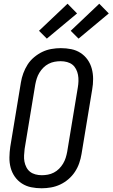

<svg xmlns="http://www.w3.org/2000/svg" viewBox="-20 -1001 603 1029"><path d="M203 8Q174 8 147 2.5Q120 -3 97.5 -17.5Q75 -32 59.5 -54Q44 -76 37 -102.5Q30 -129 30.5 -157.5Q31 -186 35 -214L92 -559Q96 -584 105 -608.5Q114 -633 128 -655Q142 -677 163 -694.5Q184 -712 207 -723Q230 -734 255.5 -738.5Q281 -743 306 -743Q335 -743 362 -737.5Q389 -732 411.5 -717.5Q434 -703 449.5 -681Q465 -659 472 -632.5Q479 -606 479 -577.5Q479 -549 474 -521L417 -176Q413 -151 404.5 -126.5Q396 -102 381.5 -80Q367 -58 346.5 -40.5Q326 -23 302.5 -12Q279 -1 253.5 3.5Q228 8 203 8ZM204 -62Q220 -62 236.5 -65Q253 -68 268.5 -76Q284 -84 296.5 -96.5Q309 -109 318 -124Q327 -139 332 -155Q337 -171 340 -187L397 -532Q400 -549 400.5 -566.5Q401 -584 398 -600Q395 -616 387.5 -630.5Q380 -645 368 -654.5Q356 -664 339.5 -668.5Q323 -673 305 -673Q289 -673 272.5 -670Q256 -667 240.5 -659Q225 -651 212.5 -638.5Q200 -626 191 -611Q182 -596 177 -580Q172 -564 169 -548L112 -203Q110 -186 109 -168.5Q108 -151 111 -135Q114 -119 121.5 -104.5Q129 -90 141 -80.5Q153 -71 169.5 -66.5Q186 -62 204 -62ZM401 -794 359 -836 512 -981 563 -929ZM231 -794 189 -836 342 -981 393 -929Z"/></svg>

Font: Iosevka Term Curly Oblique
Style: Regular
Weight: 400
Italic angle: -9°
Designer: Belleve Invis
Foundry: Belleve Invis
Version: Version 32.3.0